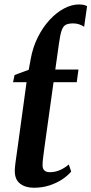

<svg xmlns="http://www.w3.org/2000/svg" viewBox="-20 -852 420 882"><path d="M135.5 10.5Q96.5 10.5 71.8 -8.8Q47 -28 48 -70Q48 -75.5 48.8 -84Q49.5 -92.5 51.2 -105.5Q53 -118.5 55.5 -136.5Q58 -154.5 61.5 -179L102 -474.5H40L47 -507.5L112 -531.5L120.5 -578Q130.5 -635 154 -681.5Q177.5 -728 209 -761.8Q240.5 -795.5 275 -813.5Q309.5 -831.5 342.5 -831.5Q353.5 -831.5 363 -829.8Q372.5 -828 380 -823.5L366.5 -729Q355.5 -736.5 342.8 -740.5Q330 -744.5 316.5 -744.5Q295 -744.5 282.8 -738.5Q270.5 -732.5 263.5 -713Q256.5 -693.5 251 -653L234 -532.5H340.5L332.5 -474.5H226L185 -181Q181 -149 178.2 -128.8Q175.5 -108.5 175.5 -93Q175.5 -76.5 184.2 -68.8Q193 -61 208 -61Q234 -61 256.2 -71Q278.5 -81 296 -96.5L307 -64Q291 -44.5 265 -27.5Q239 -10.5 206.2 0Q173.5 10.5 135.5 10.5Z"/></svg>

Font: Merriweather 72pt SemiBold
Style: Italic
Weight: 600
Italic angle: -7.8°
Version: Version 2.101